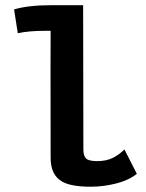

<svg xmlns="http://www.w3.org/2000/svg" viewBox="-20 -704 558 733"><path d="M173.3 -684.1H297.4Q297.4 -684.1 298.3 -133.8Q298.3 -108.9 308.6 -98.9Q318.8 -88.9 351.1 -88.9Q383.8 -88.9 407.7 -99.9Q431.6 -110.8 455.1 -133.3L502.4 -40.5Q472.7 -16.1 424.1 -3.7Q375.5 8.8 326.2 8.8Q252.9 8.8 218.8 -9.8Q173.3 -34.7 173.3 -100.6Q173.3 -156.2 173.1 -270.3Q172.9 -384.3 172.9 -439.9Q172.9 -535.6 173.3 -586.4H153.8Q88.9 -586.4 47.9 -577.1L33.7 -668Q87.9 -684.1 173.3 -684.1Z"/></svg>

Font: Fantasque Sans Mono
Style: Bold
Weight: 700
Monospace: yes
Designer: Jany Belluz
Version: Version 1.8.0 ; ttfautohint (v1.8.2)